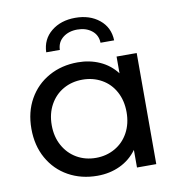

<svg xmlns="http://www.w3.org/2000/svg" viewBox="-83 -820 848 902"><g transform="rotate(-10 341.0 -368.5)"><path d="M591 -530V0H499V-84Q467 -40 418 -17Q369 6 310 6Q233 6 172 -28Q111 -62 76.5 -123.5Q42 -185 42 -265Q42 -345 76.5 -406Q111 -467 172 -501Q233 -535 310 -535Q367 -535 415 -513.5Q463 -492 495 -450V-530ZM496 -265Q496 -320 473 -362.5Q450 -405 409 -428Q368 -451 318 -451Q267 -451 226.5 -428Q186 -405 162.5 -362.5Q139 -320 139 -265Q139 -210 162.5 -167.5Q186 -125 226.5 -101.5Q267 -78 318 -78Q368 -78 409 -101.5Q450 -125 473 -167.5Q496 -210 496 -265ZM335 -743Q404 -743 449.5 -706Q495 -669 497 -607H432Q431 -644 403.5 -665.5Q376 -687 335 -687Q294 -687 266.5 -665.5Q239 -644 238 -607H173Q175 -669 220.5 -706Q266 -743 335 -743Z"/></g></svg>

Font: Montserrat Alternates Medium
Style: Regular
Weight: 500
Designer: Julieta Ulanovsky
Foundry: Julieta Ulanovsky
Version: Version 7.200